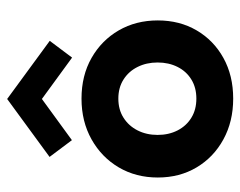

<svg xmlns="http://www.w3.org/2000/svg" viewBox="-89 -587 688 550"><g transform="rotate(-90 255.0 -312.0)"><path d="M247.5 12Q182 12 130.8 -16Q79.5 -44 50.5 -92.8Q21.5 -141.5 21.5 -204Q21.5 -266.5 50.5 -315.8Q79.5 -365 130.8 -393.8Q182 -422.5 247.5 -422.5Q313.5 -422.5 364 -393.8Q414.5 -365 443 -315.8Q471.5 -266.5 471.5 -204Q471.5 -141.5 443 -92.8Q414.5 -44 364 -16Q313.5 12 247.5 12ZM247.5 -93.5Q279 -93.5 302.2 -107.8Q325.5 -122 338.2 -147.2Q351 -172.5 351 -204.5Q351 -236.5 338.2 -262Q325.5 -287.5 302.2 -302.2Q279 -317 247.5 -317Q216 -317 192.8 -302.2Q169.5 -287.5 156.5 -262Q143.5 -236.5 143.5 -204.5Q143.5 -172.5 156.5 -147.2Q169.5 -122 192.8 -107.8Q216 -93.5 247.5 -93.5ZM365 -449.5 246.5 -536 128.5 -450 80.5 -514 246.5 -635.5 413 -513.5Z"/></g></svg>

Font: League Spartan Thin SemiBold
Style: Regular
Weight: 600
Version: Version 2.002